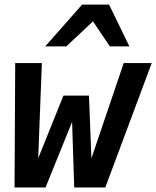

<svg xmlns="http://www.w3.org/2000/svg" viewBox="-20 -824 687 844"><path d="M340.8 -803.7H459.5L548.8 -620.1H462.9L388.7 -730L271.5 -620.1H178.7ZM46.9 -546.9H164.1L147.9 -127.9L258.8 -403.8H371.1L381.8 -127.9L523.9 -546.9H647L442.9 0H306.2L296.9 -288.1L180.2 0H43.9Z"/></svg>

Font: Hack
Style: Bold Italic
Weight: 700
Italic angle: -11°
Monospace: yes
Designer: Christopher Simpkins
Foundry: Christopher Simpkins
Version: Version 2.017; ttfautohint (v1.4.1) -l 4 -r 80 -G 350 -x 0 -